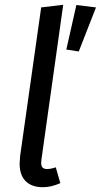

<svg xmlns="http://www.w3.org/2000/svg" viewBox="-20 -770 421 802"><path d="M153 -103Q152 -98 152 -90Q152 -76 158 -70Q164 -64 177 -64Q192 -64 213 -71L232 -5Q194 12 159 12Q113 12 87.5 -13Q62 -38 62 -87Q62 -96 64 -118L152 -739L244 -750ZM381 -739 309 -555 257 -563 299 -749Z"/></svg>

Font: FiraGO
Style: Italic
Weight: 400
Italic angle: -8°
Designer: bBox Type GmbH
Foundry: bBox Type GmbH
Version: Version 1.001